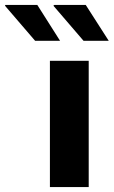

<svg xmlns="http://www.w3.org/2000/svg" viewBox="-138 -757 460 777"><path d="M64 0V-511H221V0ZM200 -592 78 -734 82 -737H209L302 -592ZM4 -592 -118 -734 -116 -737H13L105 -592Z"/></svg>

Font: Chivo Medium
Style: Bold
Weight: 700
Version: Version 2.002